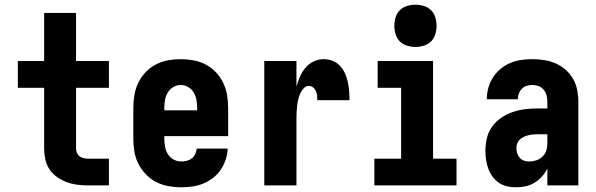

<svg xmlns="http://www.w3.org/2000/svg" viewBox="-20 -790 2540 818"><path d="M356 0Q333 0 309.5 -3Q286 -6 264.5 -14Q243 -22 223.5 -35.5Q204 -49 191 -68.5Q178 -88 173 -111Q168 -134 168 -157V-416H56V-530H168V-735H304V-530H444V-416H304V-157Q304 -147 308 -138Q312 -129 319.5 -123.5Q327 -118 336.5 -116Q346 -114 356 -114H444V0Z M752 8Q725 8 697.5 3Q670 -2 645.5 -14.5Q621 -27 601.5 -47.5Q582 -68 569.5 -92.5Q557 -117 552.5 -144.5Q548 -172 548 -200V-330Q548 -357 552.5 -384.5Q557 -412 569 -437Q581 -462 600 -482Q619 -502 643.5 -515Q668 -528 695.5 -533Q723 -538 750 -538Q777 -538 804.5 -533Q832 -528 856.5 -515Q881 -502 900 -482Q919 -462 931 -437Q943 -412 947.5 -384.5Q952 -357 952 -330V-210H680V-200Q680 -183 683 -165.5Q686 -148 695 -133.5Q704 -119 719.5 -110.5Q735 -102 752 -102Q764 -102 776 -105Q788 -108 797.5 -115.5Q807 -123 812 -134Q817 -145 818 -157H950Q949 -133 941.5 -110Q934 -87 920.5 -67Q907 -47 887.5 -32Q868 -17 846 -8Q824 1 800 4.5Q776 8 752 8ZM680 -320H820V-330Q820 -347 817 -364Q814 -381 805.5 -395.5Q797 -410 782 -419Q767 -428 750 -428Q733 -428 718 -419Q703 -410 694.5 -395.5Q686 -381 683 -364Q680 -347 680 -330Z M1106 0V-530H1243V-421Q1249 -443 1258 -463.5Q1267 -484 1281 -501Q1295 -518 1316 -528Q1337 -538 1359 -538Q1378 -538 1396.5 -531Q1415 -524 1428.5 -509.5Q1442 -495 1450 -477Q1458 -459 1462 -440Q1466 -421 1467.5 -401.5Q1469 -382 1469 -363H1332Q1332 -373 1331 -383Q1330 -393 1326 -402Q1322 -411 1314 -417.5Q1306 -424 1296 -424Q1283 -424 1273 -413Q1263 -402 1258 -389.5Q1253 -377 1250 -363.5Q1247 -350 1245.5 -336Q1244 -322 1243.5 -308.5Q1243 -295 1243 -281V0Z M1575 0V-114H1689V-416H1589V-530H1825V-114H1925V0ZM1750 -590Q1732 -590 1714 -595.5Q1696 -601 1683.5 -613.5Q1671 -626 1665.5 -644Q1660 -662 1660 -680Q1660 -698 1665.5 -716Q1671 -734 1683.5 -746.5Q1696 -759 1714 -764.5Q1732 -770 1750 -770Q1768 -770 1786 -764.5Q1804 -759 1816.5 -746.5Q1829 -734 1834.5 -716Q1840 -698 1840 -680Q1840 -662 1834.5 -644Q1829 -626 1816.5 -613.5Q1804 -601 1786 -595.5Q1768 -590 1750 -590Z M2179 8Q2160 8 2141 4Q2122 0 2106 -11Q2090 -22 2078.5 -37.5Q2067 -53 2060.5 -71Q2054 -89 2051 -108Q2048 -127 2048 -146Q2048 -173 2054 -200Q2060 -227 2076 -249.5Q2092 -272 2114.5 -287.5Q2137 -303 2162.5 -312Q2188 -321 2215 -324.5Q2242 -328 2269 -328H2312V-356Q2312 -370 2308.5 -383.5Q2305 -397 2296.5 -407.5Q2288 -418 2275 -423Q2262 -428 2248 -428Q2236 -428 2224 -424.5Q2212 -421 2203.5 -412Q2195 -403 2190.5 -391.5Q2186 -380 2186 -367H2054Q2054 -392 2060.5 -415.5Q2067 -439 2080 -459.5Q2093 -480 2112 -496Q2131 -512 2153.5 -521.5Q2176 -531 2200 -534.5Q2224 -538 2248 -538Q2274 -538 2299 -534Q2324 -530 2347 -520Q2370 -510 2389.5 -493Q2409 -476 2421.5 -454Q2434 -432 2439 -407Q2444 -382 2444 -356V0H2312V-72Q2303 -54 2289.5 -38.5Q2276 -23 2258 -12Q2240 -1 2220 3.5Q2200 8 2179 8ZM2234 -102Q2250 -102 2265 -107Q2280 -112 2291.5 -123Q2303 -134 2307.5 -149Q2312 -164 2312 -180V-218H2269Q2259 -218 2249 -217Q2239 -216 2229.5 -213.5Q2220 -211 2210.5 -206.5Q2201 -202 2194 -195Q2187 -188 2183.5 -178.5Q2180 -169 2180 -159Q2180 -148 2183.5 -137Q2187 -126 2194.5 -117.5Q2202 -109 2212.5 -105.5Q2223 -102 2234 -102Z"/></svg>

Font: iosevka_custom_sans_ss08 Heavy
Style: Regular
Weight: 900
Designer: Belleve Invis
Foundry: Belleve Invis
Version: Version 10.3.0; ttfautohint (v1.8.3)